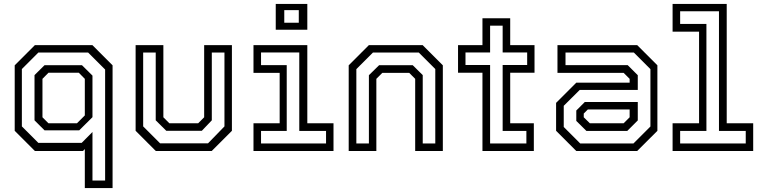

<svg xmlns="http://www.w3.org/2000/svg" viewBox="-20 -770 3883 979"><path d="M554 189H412.5V-10L403 0H158L55 -103V-437L158 -540H451L554 -437ZM516 150.5V-415.5L429.5 -502H175.5L91.5 -418V-125.5L175.5 -41.5H396.5L451.5 -97V150.5ZM372.5 -141.5 412.5 -181.5V-368L382 -399H227L196.5 -368V-172L227 -141.5ZM384 -105.5H207L156 -156.5V-387L207 -437.5H398L451.5 -384.5V-172.5Z M774.5 0 671.5 -103V-540H813V-172L843.5 -141.5H990.5L1021 -172V-540H1162.5V-103L1059.5 0ZM796.5 -39H1040.5L1124.5 -125.5V-502H1060V-156.5L1009 -103H828L774 -156.5V-502H710V-125.5Z M1386 -618.5V-750H1547V-618.5ZM1429.5 -654H1503.5V-718.5H1429.5ZM1272.5 0V-141.5H1406V-398.5H1272.5V-540H1547V-141.5H1680.5V0ZM1311 -38.5H1642.5V-102.5H1506V-502.5H1311V-438H1442V-102.5H1311Z M1758 0V-437L1861 -540H2135L2238 -437V0H2097V-368L2066.5 -398.5H1929.5L1899 -368V0ZM1797 -38.5H1861V-386.5L1913 -437.5H2084.5L2135.5 -387V-38.5H2199.5V-418L2115.5 -502H1881.5L1797 -417.5Z M2440 0V-399H2315.5V-540H2440V-677H2581.5V-540H2705.5V-399H2581.5V-141.5H2702V0ZM2479 -38.5H2664V-102.5H2543V-438.5H2668V-502.5H2543V-639H2479V-502.5H2353.5V-438.5H2479Z M2918.5 0 2815.5 -103V-245.5L2918.5 -348.5H3190.5V-368L3160 -398.5H2822.5V-540H3229L3332 -437V-103L3229 0ZM2970 -102.5 2918.5 -153.5V-206.5L2962 -250H3232V-156L3178.5 -102.5ZM2938.5 -38.5H3210L3296.5 -125V-417.5L3212 -502H2863.5V-438H3180.5L3232 -386.5V-311.5H2936L2854.5 -230.5V-122.5ZM2987.5 -141.5H3160L3190.5 -172V-212H2977.5L2956.5 -191V-172Z M3409.5 0V-141.5H3544.5V-608.5H3409.5V-750H3685.5V-141.5H3820.5V0ZM3448 -38.5H3782.5V-102.5H3646V-712.5H3448V-648H3582V-102.5H3448Z"/></svg>

Font: Tourney
Style: Regular
Weight: 400
Designer: Tyler Finck
Foundry: Etcetera Type Co
Version: Version 1.015